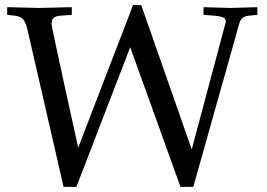

<svg xmlns="http://www.w3.org/2000/svg" viewBox="-20 -720 1040 749"><path d="M734 9 914 -630C920 -648 930 -657 952 -659L984 -662V-692L879 -689C869 -689 869 -689 774 -692V-662L814 -659C849 -656 860 -651 861 -635L728 -137L531 -700H499L285 -144C282 -156 181 -616 181 -626C181 -648 191 -657 218 -659L260 -662V-692L134 -689C127 -689 85 -690 8 -692V-662L36 -659C65 -656 77 -645 86 -609L228 9H278L488 -536L684 9Z"/></svg>

Font: Asana Math
Style: Regular
Weight: 400
Version: Version 000.958